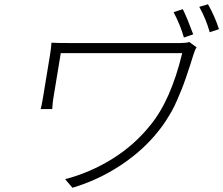

<svg xmlns="http://www.w3.org/2000/svg" viewBox="-20 -835 1046 900"><path d="M867.5 -638.1 901.6 -612.9Q894.2 -603 887.1 -579.9Q875.4 -542.6 870.2 -526.5Q865.1 -510.3 853 -475Q840.9 -439.6 832.9 -419.7Q824.9 -399.9 811.6 -368.8Q798.3 -337.7 786 -315.9Q773.8 -294 757.5 -268.6Q741.1 -243.3 723.7 -221.9Q652 -130.7 546.3 -60.7Q440.7 9.2 319.6 45.1L285.2 5Q403.8 -26.3 507.1 -90.7Q610.4 -155.2 683.9 -247.2Q780.5 -363.6 834.2 -585.9H264.9L230.1 -375Q227.3 -359.4 224.8 -323.9H170.8Q174.4 -336.6 181.1 -375L214.8 -579.9Q219.8 -610.8 221.2 -634.9Q240.1 -633.2 312.9 -633.2H824.9Q851.2 -633.2 867.5 -638.1ZM914.1 -802.9 954.9 -815Q987.2 -758.5 1006.4 -698.2L963.1 -683.9Q946 -745.7 914.1 -802.9ZM793.7 -778.1 837 -791.9Q858.7 -747.5 885.7 -674L842 -659.1Q826 -716.3 793.7 -778.1Z"/></svg>

Font: Karasuma Gothic
Style: Light Italic
Weight: 300
Italic angle: 9.39998°
Designer: Rasmus Andersson / Ryoko Nishizuka
Foundry: rsms
Version: Version 1.00